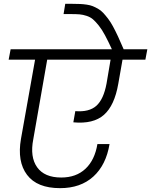

<svg xmlns="http://www.w3.org/2000/svg" viewBox="-20 -996 785 997"><path d="M292 -19Q172.4 -19 120.4 -88.1Q68.4 -157.2 88.9 -274.9L162.1 -686H24.9L35.2 -740.2H561Q541 -783.7 525.1 -813.2Q509.3 -842.8 492.7 -863.5Q476.1 -884.3 462.6 -895.8Q449.2 -907.2 429.9 -913.6Q410.6 -919.9 393.6 -921.4Q376.5 -922.9 348.1 -922.9H310.1L318.8 -976.1H356.9Q380.4 -976.1 396.2 -975.3Q412.1 -974.6 430.4 -971.9Q448.7 -969.2 461.4 -964.1Q474.1 -959 488.8 -950.7Q503.4 -942.4 515.4 -929.7Q527.3 -917 540.5 -899.9Q553.7 -882.8 566.4 -859.4Q579.1 -835.9 592.8 -806.6Q606.4 -777.3 622.1 -740.2H745.1L734.9 -686H616.2L594.2 -561Q574.7 -448.2 519.8 -399.7Q464.8 -351.1 360.8 -360.8L371.1 -418.9Q442.9 -413.1 480.5 -446.8Q518.1 -480.5 533.2 -562L554.2 -686H225.1L152.8 -272.9Q134.8 -180.7 172.9 -127.4Q210.9 -74.2 297.9 -74.2Q375.5 -74.2 423.8 -119.6Q472.2 -165 485.8 -248H548.8Q530.8 -139.2 464.6 -79.1Q398.4 -19 292 -19Z"/></svg>

Font: SVN-Poppins Light
Style: Italic
Weight: 300
Italic angle: -10°
Designer: Ninad Kale (Devanagari), Jonny Pinhorn (Latin)
Foundry: Indian Type Foundry
Version: Version 3.002 2017